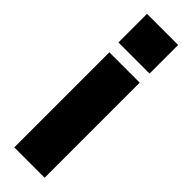

<svg xmlns="http://www.w3.org/2000/svg" viewBox="-242 -707 714 714"><g transform="rotate(45 115.0 -350.0)"><path d="M35.2 0V-500H194.8V0ZM33.2 -549.8H196.8V-700.2H33.2Z"/></g></svg>

Font: TASA Orbiter Display Black
Style: Regular
Weight: 900
Designer: Weizhong Zhang
Version: Version 1.000;Glyphs 3.1.2 (3151)